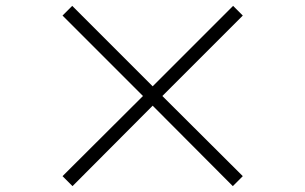

<svg xmlns="http://www.w3.org/2000/svg" viewBox="-20 -695 1040 654"><path d="M227 -61 193 -95 467 -368 193 -642 226 -675 500 -401 774 -675 807 -642 533 -368 807 -95 773 -61 500 -335Z"/></svg>

Font: `n[OS CN SemiBold
Style: <[WOS[P|ûg*[NI>           
Weight: 600
Designer: Ryoko NISHIZUKA ¬âXZm¬º[P (kana & ideographs); Frank Grie√ühammer (Latin, Greek & Cyrillic); Wenlong ZHANG _ e¬á¬ü¬ô (b
Foundry: Adobe Systems Incorporated
Version: Version 1.00 April 7, 2017, initial release